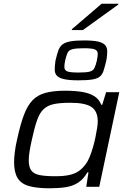

<svg xmlns="http://www.w3.org/2000/svg" viewBox="-20 -1007 691 1035"><path d="M248 8Q179 8 136.5 -4Q94 -16 75 -47Q56 -78 56 -132Q56 -157 60 -189Q64 -221 73 -259Q90 -337 109 -387.5Q128 -438 155.5 -466.5Q183 -495 225.5 -506.5Q268 -518 331 -518Q386 -518 425.5 -511Q465 -504 490 -487.5Q515 -471 526 -442H531L552 -510H623L515 0H445L457 -78H451Q431 -42 402 -23Q373 -4 335 2Q297 8 248 8ZM279 -57Q325 -57 355 -64Q385 -71 405 -85Q425 -99 441 -121Q453 -136 463 -160.5Q473 -185 481 -212.5Q489 -240 494.5 -267Q500 -294 503.5 -316.5Q507 -339 507 -352Q507 -407 473.5 -430Q440 -453 359 -453Q305 -453 271 -446Q237 -439 215.5 -419Q194 -399 180 -359.5Q166 -320 152 -255Q144 -220 139.5 -192Q135 -164 135 -143Q135 -106 149 -87.5Q163 -69 194.5 -63Q226 -57 279 -57ZM402 -574Q352 -574 324.5 -580.5Q297 -587 286 -599.5Q275 -612 275 -632Q275 -640 276 -653.5Q277 -667 279 -680Q287 -714 294.5 -735Q302 -756 317 -767.5Q332 -779 359.5 -784Q387 -789 433 -789Q484 -789 510.5 -782.5Q537 -776 547.5 -763Q558 -750 558 -730Q558 -723 557 -709Q556 -695 553 -680Q545 -647 538.5 -626.5Q532 -606 518.5 -594.5Q505 -583 477.5 -578.5Q450 -574 402 -574ZM403 -616Q446 -616 464 -621Q482 -626 489 -640Q496 -654 502 -680Q504 -691 505.5 -700.5Q507 -710 507 -716Q507 -734 491.5 -740.5Q476 -747 431 -747Q389 -747 369.5 -741.5Q350 -736 343.5 -721Q337 -706 331 -680Q329 -670 328 -661.5Q327 -653 327 -646Q327 -629 342 -622.5Q357 -616 403 -616ZM367 -845 368 -850 528 -987H618L617 -982L427 -845Z"/></svg>

Font: Saira Expanded
Style: Italic
Weight: 400
Width: 7
Italic angle: -12°
Designer: Hector Gatti with collaboration of the Omnibus-Type team
Foundry: Omnibus-Type
Version: Version 1.101